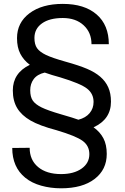

<svg xmlns="http://www.w3.org/2000/svg" viewBox="-20 -741 653 1002"><path d="M559.1 -210.4Q559.1 -118.2 468.3 -76.7Q502 -52.7 519.5 -19.5Q537.1 13.7 537.1 62.5Q537.1 144.5 473.6 193.1Q410.2 241.7 298.8 241.7Q244.1 241.7 195.1 228Q146 214.4 111.8 186.5Q43.9 131.3 43.9 31.2L134.8 30.3Q134.8 93.8 178.7 130.6Q222.7 167.5 298.8 167.5Q365.2 167.5 405.8 138.9Q446.3 110.4 446.3 63.5Q446.3 20 411.6 -5.6Q377 -31.2 274.9 -61.5Q186 -85 139.2 -112.1Q92.3 -139.2 69.6 -177Q46.9 -214.8 46.9 -269Q46.9 -359.9 135.7 -402.8Q103.5 -426.8 86.2 -460Q68.8 -493.2 68.8 -542Q68.8 -623 134 -671.9Q199.2 -720.7 307.6 -720.7Q420.9 -720.7 484.4 -665.5Q547.9 -610.4 547.9 -510.3H457.5Q457.5 -571.3 416.5 -609.1Q375.5 -647 307.6 -647Q238.3 -647 199 -618.9Q159.7 -590.8 159.7 -543Q159.7 -509.3 173.3 -489.7Q187 -470.2 220 -454.3Q252.9 -438.5 323 -418.9Q393.1 -399.4 434.3 -381.8Q475.6 -364.3 503.2 -340.6Q530.8 -316.9 544.9 -285.4Q559.1 -253.9 559.1 -210.4ZM293.9 -337.4Q250 -349.1 213.4 -362.3Q174.3 -353 156 -328.4Q137.7 -303.7 137.7 -270Q137.7 -235.8 150.9 -216.3Q164.1 -196.8 196.5 -180.7Q229 -164.6 298.3 -144.5Q367.7 -124.5 389.2 -116.2Q427.2 -126 447.8 -150.6Q468.3 -175.3 468.3 -209Q468.3 -252 434.3 -278.6Q400.4 -305.2 293.9 -337.4Z"/></svg>

Font: APIMedia Roboto
Style: Regular
Weight: 400
Designer: Google
Version: Version 2.137; 2017